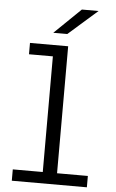

<svg xmlns="http://www.w3.org/2000/svg" viewBox="-62 -996 625 1037"><g transform="rotate(5 250.0 -477.0)"><path d="M42.5 0V-61.5H205V-688.5H75.5V-750H282.5V-61.5H449.5V0ZM272 -815.5H196L339 -954H429.5Z"/></g></svg>

Font: Trispace Light
Style: Regular
Weight: 300
Designer: Tyler Finck
Foundry: Etcetera Type Company
Version: Version 1.210; ttfautohint (v1.8.3)